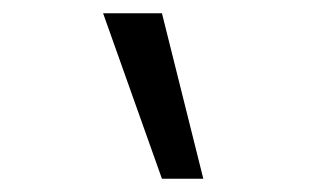

<svg xmlns="http://www.w3.org/2000/svg" viewBox="-20 -645 478 290"><path d="M224.6 -375 135.7 -625H224.6L287.1 -375Z"/></svg>

Font: Sudo Light
Style: Regular
Weight: 300
Monospace: yes
Designer: Jens Kutilek
Foundry: Jens Kutilek
Version: Version 0.040